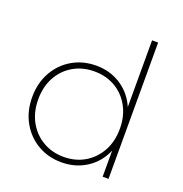

<svg xmlns="http://www.w3.org/2000/svg" viewBox="-133 -860 938 982"><g transform="rotate(20 336.5 -369.5)"><path d="M306 3Q234 3 176.5 -30.5Q119 -64 85.5 -123.5Q52 -183 52 -260Q52 -337 85.5 -396.5Q119 -456 176.5 -489.5Q234 -523 306 -523Q382 -523 441 -484.5Q500 -446 529 -379V-742H562V0H530V-142Q501 -74 441.5 -35.5Q382 3 306 3ZM307 -27Q371 -27 421 -56.5Q471 -86 500 -138.5Q529 -191 529 -260Q529 -329 500 -381.5Q471 -434 421 -463Q371 -492 307 -492Q244 -492 193.5 -463Q143 -434 114 -381.5Q85 -329 85 -260Q85 -191 114 -138.5Q143 -86 193.5 -56.5Q244 -27 307 -27Z"/></g></svg>

Font: Montserrat ExtraLight
Style: Regular
Weight: 200
Designer: Julieta Ulanovsky
Foundry: Julieta Ulanovsky
Version: Version 9.000; ttfautohint (v1.8.4.7-5d5b)